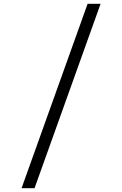

<svg xmlns="http://www.w3.org/2000/svg" viewBox="-20 -843 640 1006"><path d="M93 143 439 -823H507L161 143Z"/></svg>

Font: Iosevka Curly Slab LtEx
Style: Regular
Weight: 300
Width: 7
Monospace: yes
Designer: Belleve Invis
Foundry: Belleve Invis
Version: Version 11.1.0; ttfautohint (v1.8.3)